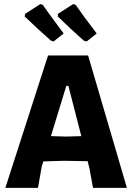

<svg xmlns="http://www.w3.org/2000/svg" viewBox="-20 -915 651 935"><path d="M290 -752 241 -713 228 -717Q171 -767 100 -835L103 -848L176 -895L188 -892Q207 -864 244.5 -813.5Q282 -763 290 -752ZM451 -752 402 -713 388 -717Q324 -774 261 -835L263 -848L336 -895L348 -892Q385 -838 451 -752ZM409 -645 598 0H433L416 -93L407 -130L291 -132L191 -129L183 -103L165 0H6L214 -645ZM303 -497 228 -252 302 -250 376 -252 313 -497Z"/></svg>

Font: Alegreya Sans SC ExtraBold
Style: Regular
Weight: 800
Designer: Juan Pablo del Peral
Foundry: Huerta Tipografica
Version: Version 2.007